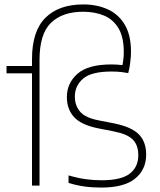

<svg xmlns="http://www.w3.org/2000/svg" viewBox="-20 -838 724 867"><path d="M437.5 9Q396.5 9 360.8 4Q325 -1 289.5 -12V-46Q332.5 -33.5 367.5 -28.8Q402.5 -24 439.5 -24Q527 -24 565.8 -53.8Q604.5 -83.5 604.5 -137Q604.5 -182.5 580 -207.5Q555.5 -232.5 494.5 -244.5L421 -259Q345.5 -274.5 313.8 -310Q282 -345.5 282 -399.5Q282 -463 330 -505Q378 -547 483 -547Q507 -547 533 -544Q539 -574.5 539 -602.5Q539 -670.5 515 -710.5Q491 -750.5 449.5 -767.8Q408 -785 355.5 -785Q262 -785 210.2 -735Q158.5 -685 158.5 -568V0H124.5V-507H9.5V-540H124.5V-571Q124.5 -697.5 185.2 -757.8Q246 -818 356 -818Q417 -818 465.8 -796.2Q514.5 -774.5 543 -727.2Q571.5 -680 571.5 -604.5Q571.5 -582.5 568 -554.8Q564.5 -527 559 -508Q545.5 -510.5 527.8 -512.8Q510 -515 483 -515Q392.5 -515 355.2 -482.8Q318 -450.5 318 -402Q318 -362.5 340.8 -334.8Q363.5 -307 423 -295L497 -280.5Q576 -264 608 -230.2Q640 -196.5 640 -140.5Q640 -72 590.2 -31.5Q540.5 9 437.5 9Z"/></svg>

Font: Encode Sans Semi Expanded Thin
Style: Regular
Weight: 100
Width: 6
Designer: Multiple Designers
Foundry: Impallari Type
Version: Version 3.000; ttfautohint (v1.8.3) -l 8 -r 50 -G 200 -x 14 